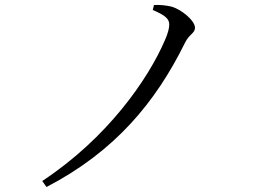

<svg xmlns="http://www.w3.org/2000/svg" viewBox="-20 -728 1040 768"><path d="M591 -688C638 -668 657 -654 657 -630C657 -616 652 -595 640 -568C573 -412 411 -177 149 -4L166 20C441 -123 603 -320 720 -557C737 -592 760 -595 760 -617C760 -645 706 -691 664 -702C642 -707 619 -709 596 -708Z"/></svg>

Font: Noto Serif CJK KR
Style: Regular
Weight: 400
Designer: Ryoko NISHIZUKA 西塚涼子 (kana & ideographs); Frank Grießhammer (Latin, Greek & Cyrillic); Wenlong ZHANG 张文龙 (bopomofo); San
Foundry: Adobe
Version: Version 2.001;hotconv 1.1.0;makeotfexe 2.6.0